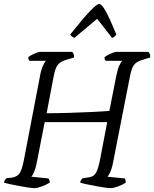

<svg xmlns="http://www.w3.org/2000/svg" viewBox="-27 -972 796 992"><path d="M149 0Q141 0 119.5 -3Q98 -6 72.5 -11Q47 -16 25 -20.5Q3 -25 -7 -29Q-3 -43 6 -51L33 -54Q60 -58 73 -75Q86 -92 96 -143L180 -581Q186 -614 195.5 -633.5Q205 -653 211 -658H125Q123 -661 121 -665Q119 -669 119 -676Q125 -682 137.5 -688.5Q150 -695 162.5 -699.5Q175 -704 180 -704H346Q349 -701 352.5 -694Q356 -687 356 -675L312 -662Q284 -653 271 -636.5Q258 -620 250 -576L214 -387Q271 -387 333 -389Q395 -391 449.5 -393.5Q504 -396 538 -399L574 -581Q581 -616 590 -634.5Q599 -653 605 -658H519Q517 -660 514.5 -664.5Q512 -669 513 -676Q519 -682 531.5 -688.5Q544 -695 556.5 -699.5Q569 -704 575 -704H740Q743 -701 746.5 -694Q750 -687 749 -675L706 -662Q677 -653 664.5 -635.5Q652 -618 644 -575L555 -122Q550 -98 542 -81.5Q534 -65 528 -59L618 -50Q619 -48 621 -41.5Q623 -35 623 -29Q606 -17 582.5 -8.5Q559 0 543 0Q534 0 513 -3Q492 -6 466 -11Q440 -16 418 -20.5Q396 -25 387 -29Q388 -36 392.5 -42.5Q397 -49 400 -51L427 -55Q444 -57 455 -64Q466 -71 474 -89.5Q482 -108 489 -143L527 -341H204L161 -122Q156 -99 148.5 -82Q141 -65 135 -59L224 -50Q225 -47 227.5 -41.5Q230 -36 230 -29Q212 -17 188.5 -8.5Q165 0 149 0ZM357 -776Q349 -780 343 -785Q337 -790 336 -794Q402 -877 438 -914.5Q474 -952 486 -952Q498 -952 519 -914.5Q540 -877 574 -794Q571 -790 566 -784.5Q561 -779 552 -776L475 -875Z"/></svg>

Font: Texturina 72pt 72pt Light
Style: Italic
Weight: 300
Italic angle: -11°
Designer: Guillermo Torres Carreño
Foundry: Omnibus-Type
Version: Version 1.002; ttfautohint (v1.8.3)